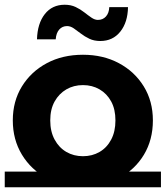

<svg xmlns="http://www.w3.org/2000/svg" viewBox="-22 -777 699 810"><path d="M328 10Q242 10 175.5 -25.5Q109 -61 70.5 -124.5Q32 -188 32 -269Q32 -350 70.5 -412.5Q109 -475 175.5 -510.5Q242 -546 328 -546Q413 -546 479.5 -510.5Q546 -475 584.5 -412.5Q623 -350 623 -269Q623 -187 585 -124Q547 -61 480 -25.5Q413 10 328 10ZM-2 13V-53H657V13ZM328 -118Q367 -118 398 -136Q429 -154 447 -188Q465 -222 465 -269Q465 -316 447 -349Q429 -382 398 -400Q367 -418 328 -418Q289 -418 258 -400Q227 -382 208.5 -349Q190 -316 190 -269Q190 -222 208.5 -188Q227 -154 258 -136Q289 -118 328 -118ZM401 -604Q375 -604 355 -613.5Q335 -623 319 -635.5Q303 -648 289 -657.5Q275 -667 261 -667Q241 -667 228 -652.5Q215 -638 213 -611H134Q136 -678 167 -717.5Q198 -757 251 -757Q277 -757 297 -747.5Q317 -738 333.5 -725Q350 -712 364 -702.5Q378 -693 391 -693Q412 -693 425 -707.5Q438 -722 439 -747H518Q517 -683 485.5 -643.5Q454 -604 401 -604Z"/></svg>

Font: Montserrat Underline Thin
Style: Bold
Weight: 700
Version: Version 9.000